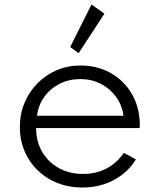

<svg xmlns="http://www.w3.org/2000/svg" viewBox="-20 -820 708 856"><path d="M347.5 16Q267 16 203.8 -19.5Q140.5 -55 104.5 -116.2Q68.5 -177.5 68.5 -254Q68.5 -311.5 89.2 -361.2Q110 -411 147 -448.5Q184 -486 233 -507Q282 -528 337.5 -528Q413.5 -528 472.8 -494.8Q532 -461.5 566.8 -403Q601.5 -344.5 603.5 -268Q603.5 -262 603.2 -258.2Q603 -254.5 602 -249H141Q141 -189 168 -143Q195 -97 242.2 -70.8Q289.5 -44.5 350.5 -44.5Q408.5 -44.5 454.8 -68.8Q501 -93 532 -138.5L586 -109.5Q549.5 -50 486.8 -17Q424 16 347.5 16ZM145 -304H530.5Q524 -352 497 -388.8Q470 -425.5 428.8 -446.5Q387.5 -467.5 338.5 -467.5Q288 -467.5 246.5 -446.8Q205 -426 178.2 -389.2Q151.5 -352.5 145 -304ZM330.5 -583 293 -610.5 388 -800 445.5 -759Z"/></svg>

Font: Spartan Thin
Style: Regular
Weight: 400
Version: Version 1.004